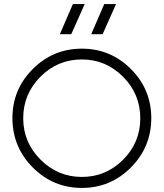

<svg xmlns="http://www.w3.org/2000/svg" viewBox="-20 -911 804 943"><path d="M41 -331Q41 -472 141 -572Q241 -672 382 -672Q523 -672 623 -572Q723 -472 723 -331Q723 -189 623 -88.5Q523 12 382 12Q241 12 141 -88.5Q41 -189 41 -331ZM94 -330Q94 -212 179 -127Q264 -42 382 -42Q500 -42 584.5 -126.5Q669 -211 669 -330Q669 -449 584.5 -534Q500 -619 382 -619Q263 -619 178.5 -534Q94 -449 94 -330ZM274 -743 338 -891H396L330 -743ZM428 -743 492 -891H550L484 -743Z"/></svg>

Font: Human Sans Light
Style: Regular
Weight: 300
Designer: Tim Radville
Foundry: Continuum
Version: Version 1.000;FEAKit 1.0